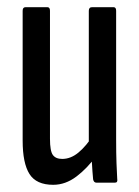

<svg xmlns="http://www.w3.org/2000/svg" viewBox="-20 -508 387 534"><path d="M128 6Q81 6 62 -24Q43 -54 43 -117V-478Q43 -488 51 -488H112Q119 -488 119 -478V-122Q119 -88 127 -77Q135 -66 153 -66Q177 -66 198.5 -84Q220 -102 240 -133L249 -76Q223 -40 192.5 -17Q162 6 128 6ZM248 0Q241 0 239 -9Q237 -30 235.5 -57.5Q234 -85 234 -100L227 -110V-478Q227 -488 236 -488H296Q303 -488 303 -478V-121Q303 -81 304 -54Q305 -27 306 -11Q308 0 300 0Z"/></svg>

Font: Sofia Sans Extra Condensed Medium
Style: Regular
Weight: 500
Version: Version 4.100